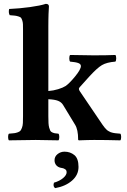

<svg xmlns="http://www.w3.org/2000/svg" viewBox="-20 -718 653 985"><path d="M228 -209V-122.1Q228 -100.6 228.8 -86.7Q229.5 -72.8 232.4 -62.7Q235.4 -52.7 238 -47.4Q240.7 -42 247.8 -38.8Q254.9 -35.6 261 -34.4Q267.1 -33.2 279.8 -32.2Q284.2 -27.8 284.2 -15.1Q284.2 -2.4 279.8 2Q193.8 0 163.1 0Q109.9 0 25.9 2Q21.5 -2.4 21.5 -15.1Q21.5 -27.8 25.9 -32.2Q44.4 -33.7 52.7 -34.7Q61 -35.6 71.3 -39.3Q81.5 -43 85.2 -47.9Q88.9 -52.7 92.8 -63Q96.7 -73.2 97.4 -86.9Q98.1 -100.6 98.1 -122.1V-564.9Q98.1 -584 97.7 -594.2Q97.2 -604.5 94 -613.8Q90.8 -623 87.9 -626.7Q85 -630.4 75.2 -633.5Q65.4 -636.7 56.9 -637.7Q48.3 -638.7 29.8 -640.1Q22.5 -653.3 26.9 -671.9Q80.1 -674.3 133.5 -681.6Q187 -689 214.8 -698.2Q231 -698.2 231 -685.1Q231 -684.1 230.7 -679.2Q230.5 -674.3 230 -665.8Q229.5 -657.2 229 -646Q228.5 -634.8 228.3 -617.9Q228 -601.1 228 -583V-251Q253.9 -252.9 278.6 -260.5Q303.2 -268.1 316.9 -276.9Q336.9 -291 366 -326.7Q395 -362.3 395 -378.9Q395 -389.6 381.8 -394.5Q368.7 -399.4 339.8 -401.9Q335.4 -406.2 335.4 -418.9Q335.4 -431.6 339.8 -436Q414.1 -434.1 460.9 -434.1Q527.8 -434.1 571.8 -436Q576.2 -431.6 576.2 -418.9Q576.2 -406.2 571.8 -401.9Q527.3 -398.4 502.7 -383.8Q478 -369.1 437 -324.2L390.1 -272Q384.8 -266.6 384.8 -262.2Q384.8 -256.3 390.1 -249L505.9 -78.1Q511.2 -69.8 516.8 -63.5Q522.5 -57.1 526.9 -52.7Q531.2 -48.3 537.8 -44.9Q544.4 -41.5 547.9 -39.8Q551.3 -38.1 559.3 -36.6Q567.4 -35.2 570.3 -34.7Q573.2 -34.2 583.5 -33.4Q593.8 -32.7 597.2 -32.2Q601.6 -27.8 601.6 -15.1Q601.6 -2.4 597.2 2Q522.9 0 462.9 0Q447.3 0 429.4 0.5Q411.6 1 399.4 1.5Q387.2 2 386.2 2Q380.9 2 380.9 -2Q380.9 -53.2 365.2 -78.1L303.2 -180.2Q294.4 -194.3 277.6 -200.9Q260.7 -207.5 228 -209ZM311 60.1Q340.3 60.1 361.6 77.6Q382.8 95.2 382.8 138.2Q382.8 179.7 349.4 208.7Q315.9 237.8 263.2 247.1Q250.5 239.3 256.8 219.2Q285.6 210.9 303.7 195.6Q321.8 180.2 321.8 166Q321.8 160.2 319.8 156.2Q317.9 152.3 313.5 149.9Q309.1 147.5 306.6 146.2Q304.2 145 298.8 144L293 143.1Q277.8 140.1 268.8 129.9Q259.8 119.6 259.8 104Q259.8 85 275.4 72.5Q291 60.1 311 60.1Z"/></svg>

Font: Common Serif
Style: Bold
Weight: 700
Designer: Philipp H. Poll, Khaled Hosny
Foundry: Stefan Peev, Context Ltd.
Version: Version 1.026